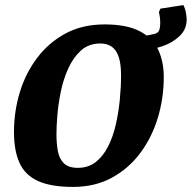

<svg xmlns="http://www.w3.org/2000/svg" viewBox="-20 -725 754 755"><path d="M267 10Q181 10 130 -13Q79 -36 57 -84Q35 -132 35 -206Q35 -287 58 -362.5Q81 -438 126.5 -498Q172 -558 238 -593.5Q304 -629 391 -629Q479 -629 530 -602Q581 -575 602.5 -528.5Q624 -482 624 -422Q624 -340 601 -263Q578 -186 532.5 -124.5Q487 -63 420.5 -26.5Q354 10 267 10ZM286 -65Q327 -65 356 -87.5Q385 -110 404.5 -148Q424 -186 435 -233.5Q446 -281 451 -331.5Q456 -382 456 -429Q456 -473 447 -500.5Q438 -528 420 -541Q402 -554 375 -554Q329 -554 298.5 -526.5Q268 -499 248.5 -456Q229 -413 219 -364Q209 -315 205.5 -271Q202 -227 202 -198Q202 -161 207.5 -131Q213 -101 231 -83Q249 -65 286 -65ZM515 -529 542 -583Q573 -588 587 -591.5Q601 -595 605.5 -605Q610 -615 610 -637Q610 -656 605 -678L611 -691L701 -705Q708 -692 711 -675.5Q714 -659 714 -648Q714 -610 686.5 -583.5Q659 -557 618 -543Q577 -529 536 -529Z"/></svg>

Font: Manuale ExtraBold
Style: Italic
Weight: 800
Italic angle: -11°
Designer: Eduardo Tunni / Pablo Cosgaya
Foundry: Eduardo Tunni / Pablo Cosgaya
Version: Version 1.002